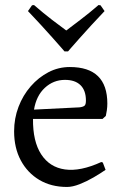

<svg xmlns="http://www.w3.org/2000/svg" viewBox="-20 -730 488 762"><path d="M246 12Q183 12 136 -16Q89 -44 62.5 -93.5Q36 -143 36 -209Q36 -260 53.5 -306Q71 -352 102 -387.5Q133 -423 172.5 -443.5Q212 -464 257 -464Q406 -464 406 -319Q406 -306 404 -292Q402 -278 400 -270L387 -258H111Q110 -169 143.5 -117.5Q177 -66 238 -57.5Q299 -49 382 -87L388 -85L399 -56Q379 -42 351.5 -26Q324 -10 296 1Q268 12 246 12ZM115 -295 296 -304Q311 -306 316 -311Q321 -316 321 -331Q321 -371 299.5 -392Q278 -413 238 -413Q192 -413 158 -381.5Q124 -350 115 -295ZM236 -526Q236 -526 223.5 -540.5Q211 -555 189.5 -579Q168 -603 142.5 -631Q117 -659 91 -686L107 -709L115 -710Q153 -677 187 -651Q221 -625 243 -609Q264 -625 299 -651.5Q334 -678 371 -710L379 -709L395 -686Q369 -659 343.5 -631Q318 -603 296.5 -579Q275 -555 262.5 -540.5Q250 -526 250 -526Z"/></svg>

Font: Alegreya
Style: Regular
Weight: 400
Designer: Juan Pablo del Peral
Foundry: Huerta Tipografica
Version: Version 2.009